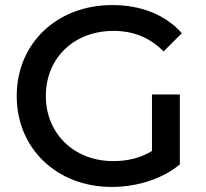

<svg xmlns="http://www.w3.org/2000/svg" viewBox="-20 -729 812 758"><path d="M690 -356H580V-133C533 -104 481 -93 427 -93C272 -93 161 -202 161 -350C161 -500 272 -607 428 -607C505 -607 570 -582 626 -526L698 -598C633 -671 537 -709 423 -709C205 -709 46 -558 46 -350C46 -142 205 9 421 9C519 9 619 -21 690 -80Z"/></svg>

Font: Montserrat-Alt1 SemBd
Style: Regular
Weight: 600
Designer: Differentunic
Foundry: Differentunic
Version: Version 7.222